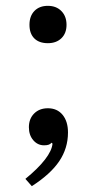

<svg xmlns="http://www.w3.org/2000/svg" viewBox="-20 -489 327 658"><path d="M81 -404Q81 -434 98 -451.5Q115 -469 144 -469Q173 -469 190.5 -451Q208 -433 208 -404Q208 -375 190.5 -358Q173 -341 144 -341Q114 -341 97.5 -357.5Q81 -374 81 -404ZM144 -118Q176 -118 194.5 -95.5Q213 -73 213 -35Q213 19 183 63.5Q153 108 89 149L67 124Q110 89 134 58Q158 27 160 3L156 0Q151 9 131 9Q109 9 94 -8.5Q79 -26 79 -53Q79 -82 97 -100Q115 -118 144 -118Z"/></svg>

Font: Domine
Style: Regular
Weight: 400
Designer: Pablo Impallari, Rodrigo Fuenzalida, Brenda Gallo
Foundry: Pablo Impallari, Rodrigo Fuenzalida, Brenda Gallo
Version: Version 2.000;September 19, 2022;FontCreator 14.0.0.2877 64-